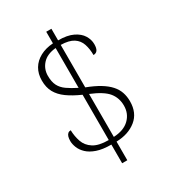

<svg xmlns="http://www.w3.org/2000/svg" viewBox="-200 -871 958 1061"><g transform="rotate(-30 279.5 -340.5)"><path d="M263 -40Q208 -40 172 -52.5Q136 -65 115 -85Q94 -105 85 -128Q76 -151 76 -170Q76 -187 79.5 -198Q83 -209 90 -215Q97 -221 108 -221Q109 -182 121 -147Q133 -112 166.5 -90.5Q200 -69 263 -69V-358Q211 -381 176.5 -406Q142 -431 124.5 -462.5Q107 -494 107 -538Q107 -581 126 -613Q145 -645 180.5 -664Q216 -683 263 -686V-760H296V-686Q354 -686 390 -668.5Q426 -651 442.5 -624Q459 -597 459 -568Q459 -542 450.5 -530Q442 -518 425 -518Q425 -557 414.5 -588.5Q404 -620 376 -638Q348 -656 296 -657V-386Q346 -367 379.5 -346.5Q413 -326 433.5 -303Q454 -280 463 -253.5Q472 -227 472 -196Q472 -122 422.5 -82Q373 -42 296 -40V79H263ZM296 -70Q361 -73 396 -107Q431 -141 431 -192Q431 -241 402.5 -276.5Q374 -312 296 -344ZM263 -656Q207 -651 178 -619.5Q149 -588 149 -544Q149 -506 161.5 -481.5Q174 -457 199.5 -439Q225 -421 263 -402Z"/></g></svg>

Font: Noto Serif Bengali ExtraLight
Style: Regular
Weight: 250
Version: Version 2.003